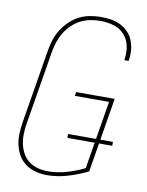

<svg xmlns="http://www.w3.org/2000/svg" viewBox="-85 -804 669 873"><g transform="rotate(10 250.0 -367.5)"><path d="M193 8Q166 8 140.5 1.5Q115 -5 94.5 -19.5Q74 -34 61 -55.5Q48 -77 42 -102.5Q36 -128 37 -154.5Q38 -181 42 -208L99 -553Q103 -578 111 -602.5Q119 -627 133.5 -649.5Q148 -672 167.5 -691Q187 -710 211 -722Q235 -734 260.5 -738.5Q286 -743 310 -743Q334 -743 357 -739.5Q380 -736 400 -726Q420 -716 435.5 -700.5Q451 -685 459.5 -664.5Q468 -644 470.5 -620.5Q473 -597 469 -573Q469 -572 468.5 -571Q468 -570 468 -568H448Q449 -569 449 -570.5Q449 -572 449 -573Q454 -605 447.5 -635Q441 -665 421 -686.5Q401 -708 371.5 -716.5Q342 -725 310 -725Q288 -725 264.5 -720.5Q241 -716 219.5 -705Q198 -694 180 -676.5Q162 -659 149.5 -638.5Q137 -618 129.5 -595.5Q122 -573 118 -550L61 -205Q57 -181 56.5 -157Q56 -133 61 -110.5Q66 -88 77 -68.5Q88 -49 106 -35.5Q124 -22 146.5 -16Q169 -10 194 -10Q235 -10 278 -22Q321 -34 361 -54L381 -175H255V-193H384L413 -369H255L258 -387H436L404 -193H462V-175H401L379 -42Q334 -20 286.5 -6Q239 8 193 8Z"/></g></svg>

Font: Iosevka SS04 Thin Oblique
Style: Regular
Weight: 100
Italic angle: -9°
Monospace: yes
Designer: Belleve Invis
Foundry: Belleve Invis
Version: Version 19.0.0; ttfautohint (v1.8.4)